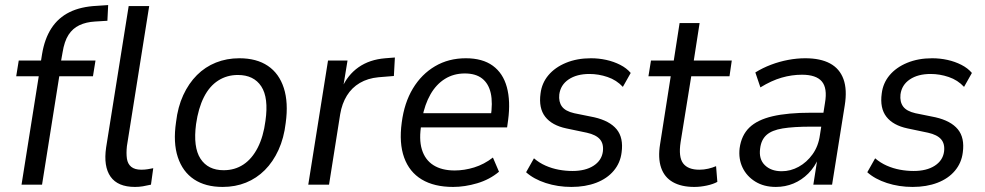

<svg xmlns="http://www.w3.org/2000/svg" viewBox="-20 -729 3889 758"><path d="M65 0 133 -428H44L54 -490H162L139 -471L146 -515Q156 -576 183 -617.5Q210 -659 254.5 -681Q299 -703 363 -706L407 -709L404 -647L355 -644Q320 -642 293.5 -629.5Q267 -617 250.5 -591.5Q234 -566 227 -522L219 -477L207 -490H357L347 -428H214L146 0ZM513 9Q445 9 416.5 -31.5Q388 -72 399 -147L488 -705H569L481 -152Q478 -124 481 -103Q484 -82 498 -70.5Q512 -59 538 -59Q551 -59 563.5 -61Q576 -63 585 -65L576 0Q559 4 544 6.5Q529 9 513 9Z M859 9Q791 9 746 -21Q701 -51 682 -108.5Q663 -166 675 -247Q682 -307 703.5 -353.5Q725 -400 757.5 -432.5Q790 -465 832.5 -482Q875 -499 925 -499Q993 -499 1037.5 -469Q1082 -439 1100.5 -381.5Q1119 -324 1108 -244Q1101 -184 1079.5 -137Q1058 -90 1025.5 -57.5Q993 -25 951 -8Q909 9 859 9ZM863 -57Q907 -57 941 -79.5Q975 -102 997.5 -146Q1020 -190 1028 -252Q1041 -343 1011.5 -388Q982 -433 919 -433Q876 -433 841.5 -411Q807 -389 785 -345.5Q763 -302 754 -239Q742 -148 771.5 -102.5Q801 -57 863 -57Z M1197 0 1275 -490H1352L1334 -380H1329Q1352 -433 1395.5 -463.5Q1439 -494 1501 -499L1539 -502L1535 -429L1474 -424Q1432 -420 1400.5 -401.5Q1369 -383 1349.5 -351.5Q1330 -320 1323 -278L1279 0Z M1769 9Q1694 9 1645 -20.5Q1596 -50 1575.5 -107Q1555 -164 1566 -245Q1576 -323 1610 -379.5Q1644 -436 1697.5 -467.5Q1751 -499 1819 -499Q1885 -499 1925.5 -469.5Q1966 -440 1981 -385Q1996 -330 1986 -255L1982 -226H1625L1634 -282H1936L1917 -265Q1926 -323 1917.5 -361Q1909 -399 1883.5 -419Q1858 -439 1815 -439Q1771 -439 1736.5 -417.5Q1702 -396 1679.5 -356.5Q1657 -317 1647 -264L1644 -241Q1633 -180 1645.5 -139Q1658 -98 1691 -77Q1724 -56 1775 -56Q1813 -56 1852 -68Q1891 -80 1926 -107L1950 -51Q1913 -20 1864 -5.5Q1815 9 1769 9Z M2236 9Q2182 9 2134.5 -6.5Q2087 -22 2057 -49L2088 -104Q2109 -86 2134 -75Q2159 -64 2186 -59Q2213 -54 2240 -54Q2291 -54 2323 -74.5Q2355 -95 2360 -130Q2364 -161 2348.5 -179Q2333 -197 2297 -205L2216 -222Q2159 -234 2132.5 -268Q2106 -302 2114 -360Q2119 -401 2145 -432Q2171 -463 2214.5 -481Q2258 -499 2313 -499Q2344 -499 2373.5 -492.5Q2403 -486 2428.5 -473Q2454 -460 2470 -441L2439 -386Q2414 -413 2378.5 -425Q2343 -437 2307 -437Q2257 -437 2225 -415.5Q2193 -394 2188 -356Q2185 -327 2198.5 -308.5Q2212 -290 2247 -282L2326 -266Q2387 -252 2414.5 -218.5Q2442 -185 2434 -127Q2429 -86 2403 -55Q2377 -24 2334 -7.5Q2291 9 2236 9Z M2721 9Q2670 9 2636.5 -10Q2603 -29 2590 -67Q2577 -105 2586 -160L2628 -428H2540L2550 -490H2640L2663 -638H2742L2719 -490H2869L2860 -428H2709L2667 -168Q2658 -109 2677 -84Q2696 -59 2741 -59Q2759 -59 2776 -63Q2793 -67 2807 -73L2812 -11Q2796 -2 2770.5 3.5Q2745 9 2721 9Z M3043 9Q2996 9 2962 -12Q2928 -33 2911.5 -67.5Q2895 -102 2900 -144Q2907 -195 2938.5 -225.5Q2970 -256 3030 -270Q3090 -284 3182 -284H3244L3235 -229H3183Q3113 -229 3070 -222Q3027 -215 3006 -196Q2985 -177 2981 -143Q2975 -101 2999.5 -77Q3024 -53 3066 -53Q3101 -53 3133 -70.5Q3165 -88 3188 -120Q3211 -152 3217 -196L3237 -323Q3247 -381 3224.5 -407.5Q3202 -434 3146 -434Q3106 -434 3066 -422.5Q3026 -411 2982 -384L2962 -443Q2991 -461 3024 -473.5Q3057 -486 3091.5 -492.5Q3126 -499 3159 -499Q3219 -499 3257 -478.5Q3295 -458 3310 -416.5Q3325 -375 3315 -313L3265 0H3191L3208 -108H3213Q3197 -70 3171 -44Q3145 -18 3112.5 -4.5Q3080 9 3043 9Z M3583 9Q3529 9 3481.5 -6.5Q3434 -22 3404 -49L3435 -104Q3456 -86 3481 -75Q3506 -64 3533 -59Q3560 -54 3587 -54Q3638 -54 3670 -74.5Q3702 -95 3707 -130Q3711 -161 3695.5 -179Q3680 -197 3644 -205L3563 -222Q3506 -234 3479.5 -268Q3453 -302 3461 -360Q3466 -401 3492 -432Q3518 -463 3561.5 -481Q3605 -499 3660 -499Q3691 -499 3720.5 -492.5Q3750 -486 3775.5 -473Q3801 -460 3817 -441L3786 -386Q3761 -413 3725.5 -425Q3690 -437 3654 -437Q3604 -437 3572 -415.5Q3540 -394 3535 -356Q3532 -327 3545.5 -308.5Q3559 -290 3594 -282L3673 -266Q3734 -252 3761.5 -218.5Q3789 -185 3781 -127Q3776 -86 3750 -55Q3724 -24 3681 -7.5Q3638 9 3583 9Z"/></svg>

Font: Nunito Sans 10pt SemiCondensed
Style: Italic
Weight: 400
Width: 4
Italic angle: -9°
Designer: Vernon Adams
Foundry: Vernon Adams
Version: Version 3.101;gftools[0.9.27]